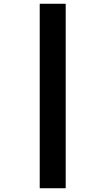

<svg xmlns="http://www.w3.org/2000/svg" viewBox="-20 -770 570 1020"><path d="M191 230V-750H329V230Z"/></svg>

Font: TitilliumText22L Xb
Style: Bold
Weight: 400
Designer: Campivisivi
Foundry: Campivisivi
Version: 1.000